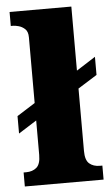

<svg xmlns="http://www.w3.org/2000/svg" viewBox="-54 -796 481 833"><g transform="rotate(-5 186.5 -380.0)"><path d="M20 0V-61H31Q59 -61 76.5 -76Q94 -91 94 -131V-281L15 -231V-307L94 -357V-643Q94 -668 81.5 -679.5Q69 -691 54 -695Q39 -699 31 -699H20V-760H289V-481L372 -534V-455L289 -403V-131Q289 -91 306.5 -76Q324 -61 352 -61H363V0Z"/></g></svg>

Font: Noto Serif Devanagari Black
Style: Regular
Weight: 900
Designer: Universal Thirst, Indian Type Foundry and the Monotype Design Team
Foundry: Monotype Imaging Inc.
Version: Version 2.004; ttfautohint (v1.8.4.7-5d5b)